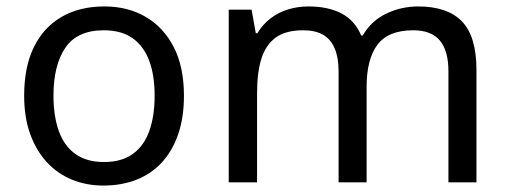

<svg xmlns="http://www.w3.org/2000/svg" viewBox="-20 -566 1580 596"><path d="M551 -269Q551 -202 533.5 -150.5Q516 -99 483.5 -63Q451 -27 404.5 -8.5Q358 10 301 10Q248 10 203 -8.5Q158 -27 125 -63Q92 -99 73.5 -150.5Q55 -202 55 -269Q55 -358 85 -419.5Q115 -481 171 -513.5Q227 -546 304 -546Q377 -546 432.5 -513.5Q488 -481 519.5 -419.5Q551 -358 551 -269ZM146 -269Q146 -206 162.5 -159.5Q179 -113 214 -88Q249 -63 303 -63Q357 -63 392 -88Q427 -113 443.5 -159.5Q460 -206 460 -269Q460 -333 443 -378Q426 -423 391.5 -447.5Q357 -472 302 -472Q220 -472 183 -418Q146 -364 146 -269Z M1278 -546Q1369 -546 1414 -499.5Q1459 -453 1459 -349V0H1372V-345Q1372 -408 1345.5 -440Q1319 -472 1263 -472Q1185 -472 1151.5 -427Q1118 -382 1118 -296V0H1031V-345Q1031 -387 1019 -415.5Q1007 -444 983 -458Q959 -472 921 -472Q867 -472 836 -449.5Q805 -427 791.5 -384Q778 -341 778 -278V0H690V-536H761L774 -463H779Q796 -491 820.5 -509.5Q845 -528 875 -537Q905 -546 937 -546Q999 -546 1040.5 -524Q1082 -502 1101 -456H1106Q1133 -502 1179.5 -524Q1226 -546 1278 -546Z"/></svg>

Font: lguzrati25
Style: Book
Weight: 400
Designer: Jelle Bosma - Monotype Design Team, Universal Thirst
Foundry: Monotype Imaging Inc.
Version: Version 2.106